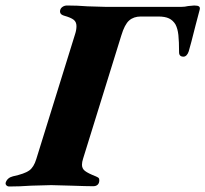

<svg xmlns="http://www.w3.org/2000/svg" viewBox="-68 -675 746 698"><path d="M-47 -12Q-41 -29 -21 -34Q21 -43 38 -55Q55 -67 64 -97L205 -551Q210 -566 210 -580Q210 -595 200 -603Q190 -611 165 -618Q155 -621 152 -626.5Q149 -632 151 -639Q153 -646 160 -650.5Q167 -655 176 -655Q213 -655 250 -652Q300 -650 318 -650H590Q604 -650 616 -653Q632 -655 638 -655Q651 -655 655.5 -651.5Q660 -648 658 -640Q653 -623 643 -583Q625 -511 618 -488Q615 -479 610 -474Q605 -469 599 -469Q583 -469 583 -485Q583 -524 580.5 -547.5Q578 -571 570 -586Q561 -601 546.5 -608Q532 -615 507 -615H444Q418 -615 401.5 -600.5Q385 -586 373 -546L234 -98Q230 -86 230 -76Q230 -62 241 -53.5Q252 -45 280 -34Q287 -31 290 -28.5Q293 -26 293 -20Q293 -9 287 -3.5Q281 2 271 2Q248 2 192 0Q136 -2 118 -2Q99 -2 45 0Q3 3 -34 3Q-41 3 -45 -1.5Q-49 -6 -47 -12Z"/></svg>

Font: EB Garamond ExtraBold
Style: Italic
Weight: 800
Italic angle: -17.2°
Designer: Georg Duffner and Octavio Pardo
Foundry: Georg Duffner
Version: Version 1.000